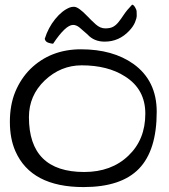

<svg xmlns="http://www.w3.org/2000/svg" viewBox="-20 -800 710 807"><path d="M44.9 -164.1Q21.5 -216.8 21.5 -288.1Q21.5 -359.4 44.4 -414.6Q67.4 -469.7 107.4 -509.8Q192.4 -592.8 320.3 -592.8Q454.1 -592.8 541 -531.2Q638.7 -460.9 638.7 -330.1Q638.7 -168 564 -90.8Q489.3 -13.7 331.1 -13.7Q111.3 -13.7 44.9 -164.1ZM101.6 -307.6Q101.6 -77.1 334 -77.1Q448.2 -77.1 519.5 -145.5Q590.8 -212.9 590.8 -322.3Q590.8 -424.8 505.9 -478.5Q433.6 -525.4 323.2 -525.4Q235.4 -525.4 168 -461.9Q101.6 -398.4 101.6 -307.6ZM287.1 -695.3Q255.9 -695.3 203.1 -616.2Q197.3 -616.2 184.1 -620.1Q170.9 -624 168 -636.7Q182.6 -683.6 211.9 -719.7Q241.2 -755.9 273.4 -768.6Q281.2 -771.5 291 -771.5Q300.8 -771.5 314.9 -761.2Q329.1 -751 346.7 -732.4Q364.3 -713.9 382.8 -697.3Q401.4 -680.7 422.4 -680.7Q443.4 -680.7 455.6 -687.5Q467.8 -694.3 478 -707Q488.3 -719.7 500.5 -738.3Q512.7 -756.8 535.2 -780.3Q541 -780.3 547.4 -770Q553.7 -759.8 554.2 -752.4Q554.7 -745.1 554.7 -734.4Q554.7 -723.6 547.4 -706.1Q540 -688.5 523.4 -670.9Q480.5 -625 419.9 -625Q375 -625 347.7 -655.3Q328.1 -672.9 314.5 -684.1Q300.8 -695.3 287.1 -695.3Z"/></svg>

Font: Architects Daughter
Style: Regular
Weight: 400
Designer: Kimberly Geswein
Foundry: Kimberly Geswein
Version: Version 1.003 2010